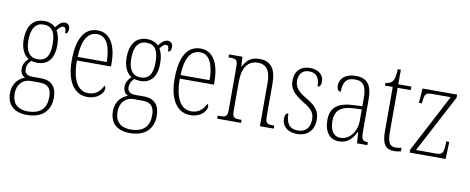

<svg xmlns="http://www.w3.org/2000/svg" viewBox="-73 -996 3857 1575"><g transform="rotate(10 1855.5 -208.0)"><path d="M201 241C327 241 394 171 394 64C394 -19 356 -75 263 -75H196C152 -75 125 -89 125 -128C125 -163 141 -185 159 -202C170 -198 196 -195 211 -195C302 -195 347 -260 347 -363C347 -424 335 -459 319 -485C339 -511 352 -523 369 -523C388 -523 393 -507 393 -473C411 -473 419 -489 419 -513C419 -538 405 -559 377 -559C343 -559 320 -529 303 -507C284 -527 251 -543 211 -543C118 -543 67 -482 67 -361C67 -295 92 -237 135 -213C114 -194 92 -165 92 -128C92 -88 111 -67 132 -57C87 -42 33 2 33 87C33 181 86 241 201 241ZM208 -224C142 -224 106 -271 106 -364C106 -468 145 -513 207 -513C273 -513 308 -473 308 -365C308 -268 275 -224 208 -224ZM203 211C103 211 71 154 71 85C71 7 120 -39 182 -39H253C328 -39 356 -6 356 67C356 152 312 211 203 211Z M662 10C750 10 796 -48 796 -82C796 -95 791 -102 785 -105C766 -62 729 -22 666 -22C580 -22 527 -102 527 -270H811V-294C811 -450 755 -543 654 -543C546 -543 485 -451 485 -262C485 -88 553 10 662 10ZM770 -300H528C532 -431 571 -512 654 -512C735 -512 769 -426 770 -300Z M1058 241C1184 241 1251 171 1251 64C1251 -19 1213 -75 1120 -75H1053C1009 -75 982 -89 982 -128C982 -163 998 -185 1016 -202C1027 -198 1053 -195 1068 -195C1159 -195 1204 -260 1204 -363C1204 -424 1192 -459 1176 -485C1196 -511 1209 -523 1226 -523C1245 -523 1250 -507 1250 -473C1268 -473 1276 -489 1276 -513C1276 -538 1262 -559 1234 -559C1200 -559 1177 -529 1160 -507C1141 -527 1108 -543 1068 -543C975 -543 924 -482 924 -361C924 -295 949 -237 992 -213C971 -194 949 -165 949 -128C949 -88 968 -67 989 -57C944 -42 890 2 890 87C890 181 943 241 1058 241ZM1065 -224C999 -224 963 -271 963 -364C963 -468 1002 -513 1064 -513C1130 -513 1165 -473 1165 -365C1165 -268 1132 -224 1065 -224ZM1060 211C960 211 928 154 928 85C928 7 977 -39 1039 -39H1110C1185 -39 1213 -6 1213 67C1213 152 1169 211 1060 211Z M1519 10C1607 10 1653 -48 1653 -82C1653 -95 1648 -102 1642 -105C1623 -62 1586 -22 1523 -22C1437 -22 1384 -102 1384 -270H1668V-294C1668 -450 1612 -543 1511 -543C1403 -543 1342 -451 1342 -262C1342 -88 1410 10 1519 10ZM1627 -300H1385C1389 -431 1428 -512 1511 -512C1592 -512 1626 -426 1627 -300Z M1743 0H1942V-25H1934C1875 -25 1865 -30 1865 -98V-331C1865 -444 1909 -510 1994 -510C2071 -510 2099 -451 2099 -361V0H2214V-25H2207C2150 -25 2140 -31 2140 -99V-359C2140 -485 2096 -543 2000 -543C1935 -543 1896 -514 1867 -456H1864L1859 -536H1747V-511H1757C1813 -511 1824 -506 1824 -438V-99C1824 -31 1814 -25 1755 -25H1743Z M2409 10C2495 10 2549 -44 2549 -131C2549 -196 2524 -240 2438 -289C2368 -330 2334 -364 2334 -421C2334 -473 2360 -513 2420 -513C2478 -513 2508 -478 2508 -403C2528 -403 2537 -420 2537 -449C2537 -500 2497 -542 2422 -542C2345 -542 2297 -493 2297 -418C2297 -346 2329 -310 2421 -252C2495 -209 2511 -176 2511 -129C2511 -60 2475 -19 2410 -19C2338 -19 2311 -66 2311 -143C2294 -143 2282 -128 2282 -94C2282 -45 2318 10 2409 10Z M2758 10C2835 10 2871 -39 2898 -93H2901L2908 0H2994V-25H2991C2949 -25 2939 -36 2939 -107V-372C2939 -493 2896 -543 2803 -543C2715 -543 2670 -496 2670 -441C2670 -410 2681 -393 2703 -393C2703 -473 2729 -513 2801 -513C2877 -513 2898 -466 2898 -371V-307L2829 -304C2697 -299 2635 -252 2635 -147C2635 -41 2686 10 2758 10ZM2765 -21C2703 -21 2677 -74 2677 -145C2677 -226 2717 -273 2833 -278L2898 -281V-186C2898 -98 2843 -21 2765 -21Z M3219 10C3237 10 3257 7 3274 3V-27C3256 -23 3242 -21 3224 -21C3178 -21 3157 -48 3157 -139V-506H3266V-536H3157V-657H3131C3129 -605 3124 -573 3108 -553C3096 -539 3077 -530 3051 -528V-506H3116V-142C3116 -28 3146 10 3219 10Z M3347 0H3646L3651 -143H3627L3625 -103C3620 -48 3613 -30 3563 -30H3394L3647 -510V-536H3359L3350 -415H3374L3377 -435C3383 -489 3390 -506 3441 -506H3599L3347 -26Z"/></g></svg>

Font: Noto Serif Armenian Condensed ExtraLight
Style: Regular
Weight: 200
Width: 3
Designer: Monotype Design Team
Foundry: Monotype Imaging Inc.
Version: Version 2.008